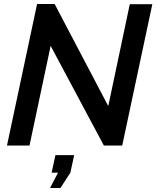

<svg xmlns="http://www.w3.org/2000/svg" viewBox="-20 -730 784 963"><path d="M166 -710H254L523 -198L631 -709H744L593 0H501L234 -500L128 0H15ZM231 213 271 136H239L258 48H352L333 136L283 213Z"/></svg>

Font: Raleway SemiBold
Style: Italic
Weight: 600
Italic angle: -12°
Designer: Matt McInerney, Pablo Impallari, Rodrigo Fuenzalida
Foundry: Matt McInerney, Pablo Impallari, Rodrigo Fuenzalida
Version: Version 4.026